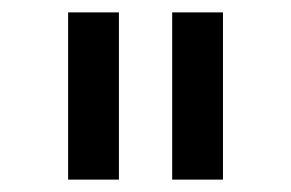

<svg xmlns="http://www.w3.org/2000/svg" viewBox="-20 -750 470 310"><path d="M90 -460V-730H172V-460ZM258 -460V-730H340V-460Z"/></svg>

Font: Cazoo Sans
Style: Regular
Weight: 400
Designer: Jonathan Barnbrook, Julián Moncada
Foundry: Barnbrook Fonts
Version: Version 2.000;Glyphs 3.3 (3337)